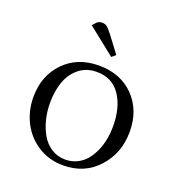

<svg xmlns="http://www.w3.org/2000/svg" viewBox="-119 -727 761 830"><g transform="rotate(20 261.5 -312.0)"><path d="M41 -228Q41 -325.7 102.3 -388.9Q163.6 -452.1 262.2 -452.1Q361.8 -452.1 422.9 -389.6Q483.9 -327.1 483.9 -228Q483.9 -129.4 421.9 -61.3Q359.9 6.8 262.2 6.8Q198.2 6.8 147.2 -25.1Q96.2 -57.1 68.6 -110.6Q41 -164.1 41 -228ZM117.2 -228Q117.2 -189.5 126.2 -153.1Q135.3 -116.7 152.3 -86.7Q169.4 -56.6 198 -38.3Q226.6 -20 262.2 -20Q291.5 -20 315.9 -32Q340.3 -43.9 356.9 -63.7Q373.5 -83.5 385.5 -110.1Q397.5 -136.7 402.8 -166Q408.2 -195.3 408.2 -226.1Q408.2 -312.5 371.1 -367.7Q334 -422.9 262.2 -422.9Q214.4 -422.9 180.9 -395.5Q147.5 -368.2 132.3 -325.2Q117.2 -282.2 117.2 -228ZM171.9 -605 189 -624Q198.7 -630.9 210.9 -630.9Q224.6 -630.9 233.2 -624.3Q241.7 -617.7 257.8 -597.2L315.9 -520L297.9 -504.9Z"/></g></svg>

Font: Dehuti Alt
Style: Book
Weight: 400
Version: Version 1.2